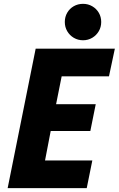

<svg xmlns="http://www.w3.org/2000/svg" viewBox="-20 -971 613 991"><path d="M164.1 -719.7H572.8L542.5 -577.1H298.3L269.5 -433.1H474.1L446.3 -294.9H241.7L212.4 -142.6H456.5L427.7 0H19.5ZM314.5 -857.4Q314.5 -883.8 326.9 -905.3Q339.4 -926.8 360.8 -939Q382.3 -951.2 408.7 -951.2Q434.6 -951.2 456.1 -938.7Q477.5 -926.3 490 -905Q502.4 -883.8 502.4 -857.4Q502.4 -831.5 490 -810.1Q477.5 -788.6 456.1 -775.9Q434.6 -763.2 408.7 -763.2Q382.3 -763.2 360.8 -775.9Q339.4 -788.6 326.9 -810.1Q314.5 -831.5 314.5 -857.4Z"/></svg>

Font: Reddit Sans Fudge ExBold Italic
Style: Regular
Weight: 800
Italic angle: -11.25°
Designer: Stephen Hutchings
Version: Version 1.013